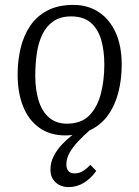

<svg xmlns="http://www.w3.org/2000/svg" viewBox="-20 -539 569 784"><path d="M260 225Q239 225 222.5 216.5Q206 208 196 192.5Q186 177 186 154Q186 124 199.5 98Q213 72 234 50Q255 28 276 12Q269 13 262 13.5Q255 14 247 14Q185 14 141 -17Q97 -48 74.5 -104Q52 -160 52 -235Q52 -292 64.5 -343.5Q77 -395 104 -434.5Q131 -474 174.5 -496.5Q218 -519 280 -519Q339 -519 383.5 -489.5Q428 -460 452.5 -405.5Q477 -351 477 -274Q477 -216 463.5 -162.5Q450 -109 421 -68.5Q392 -28 345 -6Q320 16 298.5 39Q277 62 264 85Q251 108 251 133Q251 149 259 159Q267 169 285 169Q303 169 318.5 159.5Q334 150 349 134L373 159Q352 189 323 207Q294 225 260 225ZM253 -34Q312 -34 345 -68Q378 -102 392 -157Q406 -212 406 -275Q406 -333 393 -377Q380 -421 350.5 -446.5Q321 -472 270 -472Q227 -472 198.5 -452.5Q170 -433 153.5 -399.5Q137 -366 130.5 -322Q124 -278 124 -230Q124 -172 138 -127.5Q152 -83 181 -58.5Q210 -34 253 -34Z"/></svg>

Font: Literata Light
Style: Italic
Weight: 300
Italic angle: -2°
Designer: Latin by Veronika Burian and Jose Scaglione. Greek by Irene Vlachou. Cyrillic by Vera Evstafieva
Foundry: TypeTogether
Version: Version 3.103;gftools[0.9.29]